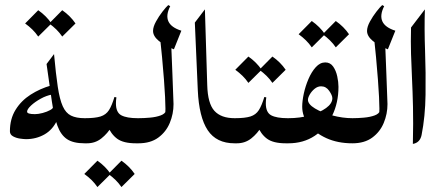

<svg xmlns="http://www.w3.org/2000/svg" viewBox="-20 -571 1772 765"><path d="M316.9 0Q272 0 247.1 -16.6Q222.2 -33.2 208.7 -70.3Q195.3 -107.4 186.5 -168Q177.7 -228.5 165.5 -315.9L195.3 -355.5Q202.6 -275.4 210.2 -225.1Q217.8 -174.8 230 -147.7Q242.2 -120.6 262.9 -110.4Q283.7 -100.1 316.9 -100.1Q330.1 -100.1 337.2 -83.5Q344.2 -66.9 344.2 -50.3Q344.2 -31.7 336.4 -15.9Q328.6 0 316.9 0ZM84 -16.6Q74.7 -16.6 59.6 -18.8Q44.4 -21 32 -27.8Q19.5 -34.7 19.5 -47.9Q19.5 -97.2 42 -133.5Q64.5 -169.9 101.8 -193.8Q139.2 -217.8 183.6 -230.5L187.5 -194.3Q165 -190.4 142.1 -177.7Q119.1 -165 103.5 -150.4Q87.9 -135.7 87.9 -126Q87.9 -116.2 119.1 -116.2Q132.3 -116.2 149.9 -120.8Q167.5 -125.5 180.2 -132.6Q192.9 -139.6 191.9 -146.5L208.5 -93.8Q190.4 -54.2 157.2 -35.4Q124 -16.6 84 -16.6ZM132.3 -530.3Q164.6 -507.8 185.1 -477.5L132.3 -425.3Q122.1 -440.4 108.9 -453.4Q95.7 -466.3 80.1 -477.5ZM228 -530.3Q260.3 -507.8 280.8 -477.5L228 -425.3Q217.8 -440.4 204.6 -453.4Q191.4 -466.3 175.8 -477.5Z M316.9 0Q306.2 0 299.6 -14.9Q293 -29.8 293 -50.3Q293 -70.3 299.6 -85.2Q306.2 -100.1 316.9 -100.1H319.3Q358.9 -100.1 380.6 -106.9Q402.3 -113.8 414.1 -132.1Q425.8 -150.4 436 -184.6L443.8 -183.1Q441.9 -170.4 441.9 -159.2Q441.9 -123 463.4 -111.6Q484.9 -100.1 528.8 -100.1H531.2Q543 -100.1 550.3 -85.2Q557.6 -70.3 557.6 -50.3Q557.6 -29.8 550.5 -14.9Q543.5 0 531.2 0H521.5Q471.7 0 446.8 -18.3Q421.9 -36.6 407.7 -71.8L425.8 -67.9Q408.7 -39.1 384 -19.5Q359.4 0 326.7 0ZM368.2 69.3Q400.4 91.8 420.9 122.1L368.2 174.3Q357.9 159.2 344.7 146.2Q331.5 133.3 315.9 122.1ZM463.9 69.3Q496.1 91.8 516.6 122.1L463.9 174.3Q453.6 159.2 440.4 146.2Q427.2 133.3 411.6 122.1Z M614.7 -450.7 661.1 -421.9Q664.6 -339.8 667 -274.9Q669.4 -210 671.4 -156.2Q671.4 -117.2 656.5 -81.3Q641.6 -45.4 610.6 -22.7Q579.6 0 531.7 0Q519.5 0 513.7 -16.4Q507.8 -32.7 507.8 -50.3Q507.8 -67.4 513.7 -83.7Q519.5 -100.1 531.7 -100.1Q553.7 -100.1 577.9 -102.3Q602.1 -104.5 620.1 -111.1Q638.2 -117.7 641.6 -130.4L637.2 -113.3Q639.2 -119.6 639.2 -137.7Q639.2 -173.8 633.3 -253.9Q627.4 -334 614.7 -450.7ZM650.4 -550.8 658.2 -546.4Q621.6 -474.1 702.6 -448.7L672.9 -374.5Q634.8 -389.6 612.3 -408.4Q589.8 -427.2 589.8 -447.8Q589.8 -463.9 601.6 -485.4Q613.3 -506.8 627.7 -525.1Q642.1 -543.5 650.4 -550.8Z M914.6 0Q842.3 0 807.6 -52.2Q772.9 -104.5 768.1 -211.4L756.3 -481L796.4 -533.7L805.7 -232.4Q807.6 -158.7 834.2 -129.4Q860.8 -100.1 914.6 -100.1Q928.7 -100.1 936 -83.7Q943.4 -67.4 943.4 -50.3Q943.4 -32.7 936 -16.4Q928.7 0 914.6 0Z M914.1 0Q903.3 0 896.7 -14.9Q890.1 -29.8 890.1 -50.3Q890.1 -70.3 896.7 -85.2Q903.3 -100.1 914.1 -100.1H916.5Q956.1 -100.1 977.8 -106.9Q999.5 -113.8 1011.2 -132.1Q1022.9 -150.4 1033.2 -184.6L1041 -183.1Q1039.1 -170.4 1039.1 -159.2Q1039.1 -123 1060.5 -111.6Q1082 -100.1 1126 -100.1H1128.4Q1140.1 -100.1 1147.5 -85.2Q1154.8 -70.3 1154.8 -50.3Q1154.8 -29.8 1147.7 -14.9Q1140.6 0 1128.4 0H1118.7Q1068.8 0 1043.9 -18.3Q1019 -36.6 1004.9 -71.8L1022.9 -67.9Q1005.9 -39.1 981.2 -19.5Q956.5 0 923.8 0ZM969.7 -345.7Q1002 -323.2 1022.5 -293L969.7 -240.7Q959.5 -255.9 946.3 -268.8Q933.1 -281.7 917.5 -293ZM1065.4 -345.7Q1097.7 -323.2 1118.2 -293L1065.4 -240.7Q1055.2 -255.9 1042 -268.8Q1028.8 -281.7 1013.2 -293Z M1275.9 -322.3Q1295.9 -322.3 1307.4 -305.9Q1318.8 -289.6 1323.7 -266.8Q1328.6 -244.1 1328.6 -225.1Q1328.6 -161.6 1303.7 -110.6Q1278.8 -59.6 1233.9 -29.8Q1189 0 1128.9 0Q1117.2 0 1109.9 -14.9Q1102.5 -29.8 1102.5 -50.3Q1102.5 -70.3 1109.9 -85.2Q1117.2 -100.1 1128.9 -100.1Q1174.8 -100.1 1214.6 -111.3Q1254.4 -122.6 1279.3 -140.6Q1304.2 -158.7 1304.2 -179.7Q1304.2 -190.9 1291.7 -209Q1279.3 -227.1 1259.3 -227.1Q1245.6 -227.1 1233.6 -217.3Q1221.7 -207.5 1214.4 -194.8Q1207 -182.1 1207 -173.3Q1207 -155.8 1234.9 -138.9Q1262.7 -122.1 1304 -111.1Q1345.2 -100.1 1384.3 -100.1Q1397.5 -100.1 1405.8 -85.2Q1414.1 -70.3 1414.1 -50.3Q1414.1 -29.8 1405.8 -14.9Q1397.5 0 1384.3 0Q1325.7 0 1280.5 -20.5Q1235.4 -41 1209.7 -74.2Q1184.1 -107.4 1184.1 -146Q1184.1 -168 1190.4 -197.8Q1196.8 -227.5 1209 -256.1Q1221.2 -284.7 1238.3 -303.5Q1255.4 -322.3 1275.9 -322.3ZM1222.2 -487.3Q1254.4 -464.8 1274.9 -434.6L1222.2 -382.3Q1211.9 -397.5 1198.7 -410.4Q1185.5 -423.3 1169.9 -434.6ZM1317.9 -487.3Q1350.1 -464.8 1370.6 -434.6L1317.9 -382.3Q1307.6 -397.5 1294.4 -410.4Q1281.2 -423.3 1265.6 -434.6Z M1467.3 -450.7 1513.7 -421.9Q1517.1 -339.8 1519.5 -274.9Q1522 -210 1523.9 -156.2Q1523.9 -117.2 1509 -81.3Q1494.1 -45.4 1463.1 -22.7Q1432.1 0 1384.3 0Q1372.1 0 1366.2 -16.4Q1360.4 -32.7 1360.4 -50.3Q1360.4 -67.4 1366.2 -83.7Q1372.1 -100.1 1384.3 -100.1Q1406.2 -100.1 1430.4 -102.3Q1454.6 -104.5 1472.7 -111.1Q1490.7 -117.7 1494.1 -130.4L1489.7 -113.3Q1491.7 -119.6 1491.7 -137.7Q1491.7 -173.8 1485.8 -253.9Q1480 -334 1467.3 -450.7ZM1502.9 -550.8 1510.7 -546.4Q1474.1 -474.1 1555.2 -448.7L1525.4 -374.5Q1487.3 -389.6 1464.8 -408.4Q1442.4 -427.2 1442.4 -447.8Q1442.4 -463.9 1454.1 -485.4Q1465.8 -506.8 1480.2 -525.1Q1494.6 -543.5 1502.9 -550.8Z M1617.7 -461.4 1672.9 -533.7Q1670.4 -457 1673.6 -368.9Q1676.8 -280.8 1675.5 -193.6Q1674.3 -106.4 1659.7 -32.7Q1653.3 -2.4 1625 2.4Q1627 -83.5 1625.5 -145.8Q1624 -208 1621.6 -258.1Q1619.1 -308.1 1617.7 -356Q1616.2 -403.8 1617.7 -461.4Z"/></svg>

Font: Lateef Medium
Style: Regular
Weight: 500
Designer: SIL International
Foundry: SIL International
Version: Version 4.200